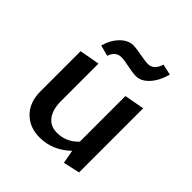

<svg xmlns="http://www.w3.org/2000/svg" viewBox="-179 -757 887 887"><g transform="rotate(45 264.0 -314.0)"><path d="M222 -524Q184 -524 170 -482L117 -496Q129 -542 158.5 -572Q188 -602 222 -602Q238 -602 275 -595Q312 -588 330 -588Q367 -588 383 -637L436 -625Q422 -573 393 -541Q364 -509 330 -509Q310 -509 274 -516.5Q238 -524 222 -524ZM361 -410 459 -428V-9L378 9L366 -57Q300 6 216 6Q150 6 109 -35.5Q68 -77 68 -148V-410L167 -428V-183Q167 -128 190.5 -97Q214 -66 257 -66Q318 -66 361 -112Z"/></g></svg>

Font: EauTest Semibold
Style: Regular
Weight: 600
Designer: Christian Thalmann (Catharsis Fonts)
Version: Version 0.001;PS 000.001;hotconv 1.0.88;makeotf.lib2.5.64775